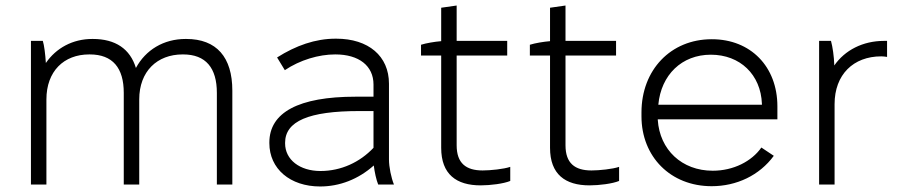

<svg xmlns="http://www.w3.org/2000/svg" viewBox="-20 -668 3266 695"><path d="M92 0H148V-308C148 -410 211 -471 303 -471H305C388 -471 428 -422 428 -332V0H484V-308C484 -410 549 -471 641 -471H643C725 -471 765 -422 765 -332V0H821V-340C821 -461 764 -527 654 -527H652C572 -527 507 -487 472 -422C451 -491 398 -527 316 -527H314C243 -527 183 -494 146 -440C144 -472 140 -504 135 -520H92Z M1139 7C1209 7 1277 -19 1333 -69C1336 -45 1342 -17 1349 0H1406C1396 -25 1388 -63 1388 -91V-365C1388 -465 1314 -528 1197 -528H1195C1121 -528 1051 -503 983 -460L1011 -414C1066 -451 1134 -471 1193 -471H1194C1279 -471 1332 -430 1332 -362V-318H1267C1061 -318 955 -261 955 -152V-150C955 -57 1030 7 1139 7ZM1140 -49C1065 -49 1012 -90 1012 -149V-151C1012 -229 1097 -266 1280 -266H1332V-133C1283 -81 1215 -49 1140 -49Z M1720 3C1755 3 1803 -3 1827 -13V-64C1804 -56 1755 -51 1727 -51C1667 -51 1633 -77 1633 -142V-467H1816V-520H1633V-648L1577 -640V-519C1553 -517 1523 -512 1504 -506V-467H1577V-133C1577 -37 1632 3 1720 3Z M2114 3C2149 3 2197 -3 2221 -13V-64C2198 -56 2149 -51 2121 -51C2061 -51 2027 -77 2027 -142V-467H2210V-520H2027V-648L1971 -640V-519C1947 -517 1917 -512 1898 -506V-467H1971V-133C1971 -37 2026 3 2114 3Z M2556 6C2646 6 2729 -33 2781 -104L2736 -134C2701 -84 2635 -50 2560 -50C2448 -50 2368 -126 2361 -234V-236H2794V-283C2794 -427 2697 -526 2557 -526H2556C2408 -526 2302 -415 2302 -261V-247C2302 -101 2407 6 2556 6ZM2363 -289C2373 -397 2448 -470 2553 -470C2659 -470 2734 -398 2738 -292V-289Z M2945 0H3001V-291C3001 -398 3069 -464 3170 -464C3176 -464 3185 -463 3191 -462V-520H3180C3103 -520 3038 -486 3000 -431C2999 -464 2994 -498 2988 -520H2945Z"/></svg>

Font: Fixel Display Light
Style: Regular
Weight: 300
Designer: AlfaBravo + MacPaw
Foundry: Kyrylo Tkachov, Marchela Mozhyna, Serhii Makarenko, Maria Weinstein, Zakhar Kryvoshyya
Version: Version 1.211